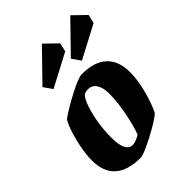

<svg xmlns="http://www.w3.org/2000/svg" viewBox="-210 -810 918 918"><g transform="rotate(-45 249.0 -351.0)"><path d="M17 -147Q17 -199 34 -267.5Q51 -336 72 -371Q119 -404 185.5 -438.5Q252 -473 274 -473Q359 -473 402 -433Q445 -393 445 -316Q445 -263 427.5 -198Q410 -133 390 -94Q369 -76 326.5 -51.5Q284 -27 244.5 -9Q205 9 193 9Q17 9 17 -147ZM222 -63Q230 -65 241 -70Q252 -75 259 -80Q274 -118 288 -187.5Q302 -257 302 -314Q302 -355 287 -378Q272 -401 245 -401Q234 -401 223 -398Q209 -393 194.5 -357.5Q180 -322 170 -268.5Q160 -215 160 -158Q160 -61 208 -61Q214 -61 222 -63ZM129 -518 98 -562 243 -711 306 -650 296 -606ZM321 -518 290 -562 435 -711 498 -650 488 -606Z"/></g></svg>

Font: Grenze
Style: Bold Italic
Weight: 700
Italic angle: -10°
Designer: Renata Polastri
Foundry: Omnibus-Type
Version: Version 1.002; ttfautohint (v1.8)